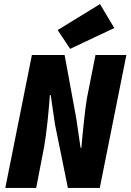

<svg xmlns="http://www.w3.org/2000/svg" viewBox="-20 -919 640 939"><path d="M6 0 136 -650H296L353 -340L374 -196H378Q380 -222 383.5 -256.5Q387 -291 390.5 -325.5Q394 -360 398 -390Q402 -420 405 -438L447 -650H598L468 0H312L249 -310L228 -454H224Q222 -427 219 -393Q216 -359 212.5 -324.5Q209 -290 204.5 -258Q200 -226 196 -202L157 0ZM323 -680 262 -772 469 -899 539 -782Z"/></svg>

Font: Source Code Pro Black
Style: Italic
Weight: 900
Italic angle: -11°
Monospace: yes
Designer: Paul D. Hunt, Teo Tuominen
Foundry: Adobe Systems Incorporated
Version: Version 1.050;PS 1.000;hotconv 16.6.51;makeotf.lib2.5.65220